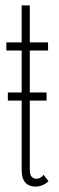

<svg xmlns="http://www.w3.org/2000/svg" viewBox="-20 -680 218 709"><path d="M9 -308.5V-338.5H152V-308.5ZM111 9Q99 9 87.2 4.2Q75.5 -0.5 67.8 -14Q60 -27.5 60 -54.5V-493.5H3.5V-523.5H60Q60 -543.5 60 -568Q60 -592.5 60 -616.8Q60 -641 60 -660H90V-523.5H157.5V-493.5H90V-54.5Q90 -33 97.8 -26.5Q105.5 -20 113.5 -20Q124 -20 130.5 -24.8Q137 -29.5 141 -34.5L159 -11Q152.5 -3.5 139.2 2.8Q126 9 111 9Z"/></svg>

Font: Imbue Thin 10pt Thin
Style: Regular
Weight: 250
Version: Version 1.102